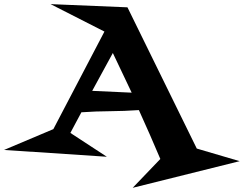

<svg xmlns="http://www.w3.org/2000/svg" viewBox="-180 -690 1188 936"><path d="M988.3 95.7 466.8 225.6 601.6 85Q576.2 25.4 550.3 -34.2Q524.4 -93.8 497.1 -153.3Q426.8 -148.4 356.9 -147.9Q287.1 -147.5 216.8 -142.6Q203.1 -117.2 189.9 -92.3Q176.8 -67.4 163.1 -42L340.8 74.2L-160.2 41L80.1 -60.5L329.1 -536.1L66.4 -669.9L441.4 -654.3L779.3 34.2ZM461.9 -238.3Q439.5 -287.1 416 -335Q392.6 -382.8 370.1 -431.6Q344.7 -384.8 319.8 -339.4Q294.9 -293.9 269.5 -247.1Z"/></svg>

Font: Fontdiner Swanky
Style: Regular
Weight: 400
Designer: Font Diner, Inc
Foundry: Font Diner, Inc
Version: Version 1.001